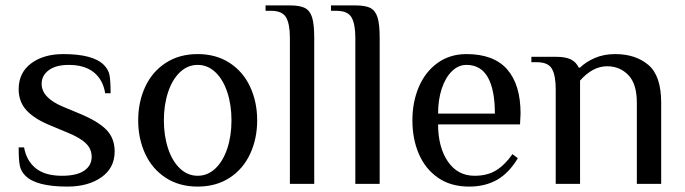

<svg xmlns="http://www.w3.org/2000/svg" viewBox="-20 -680 2532 710"><path d="M74 -30Q57 -47 53 -68.5Q49 -90 49 -135H69Q78 -85 112.5 -57.5Q147 -30 209 -30Q264 -30 291.5 -49Q319 -68 319 -100Q319 -129 297.5 -150Q276 -171 229 -190L169 -215Q109 -239 79 -271Q49 -303 49 -350Q49 -411 95 -445.5Q141 -480 214 -480Q324 -480 364 -440Q381 -423 385 -402Q389 -381 389 -335H369Q361 -385 327 -412.5Q293 -440 234 -440Q187 -440 160.5 -420.5Q134 -401 134 -370Q134 -318 214 -285L274 -260Q342 -232 373 -200.5Q404 -169 404 -120Q404 -59 355 -24.5Q306 10 229 10Q114 10 74 -30Z M491 -235Q491 -303 517 -359Q543 -415 593 -447.5Q643 -480 711 -480Q779 -480 829 -447.5Q879 -415 905 -359Q931 -303 931 -235Q931 -167 905 -111Q879 -55 829 -22.5Q779 10 711 10Q643 10 593 -22.5Q543 -55 517 -111Q491 -167 491 -235ZM836 -235Q836 -292 820.5 -339Q805 -386 776.5 -413Q748 -440 711 -440Q674 -440 645.5 -413Q617 -386 601.5 -339Q586 -292 586 -235Q586 -178 601.5 -131Q617 -84 645.5 -57Q674 -30 711 -30Q748 -30 776.5 -57Q805 -84 820.5 -131Q836 -178 836 -235Z M982 -640H962V-660H1052Q1089 -660 1107.5 -650.5Q1126 -641 1134 -616Q1142 -591 1142 -540V0H1052V-540Q1052 -591 1038 -615.5Q1024 -640 982 -640Z M1224 -640H1204V-660H1294Q1331 -660 1349.5 -650.5Q1368 -641 1376 -616Q1384 -591 1384 -540V0H1294V-540Q1294 -591 1280 -615.5Q1266 -640 1224 -640Z M1505 -235Q1505 -303 1529 -359Q1553 -415 1598.5 -447.5Q1644 -480 1705 -480Q1806 -480 1855.5 -423.5Q1905 -367 1905 -260L1903 -220H1600Q1600 -136 1636 -83Q1672 -30 1735 -30Q1782 -30 1814.5 -50Q1847 -70 1875 -110L1895 -95Q1862 -40 1818 -15Q1774 10 1715 10Q1647 10 1600 -22.5Q1553 -55 1529 -110.5Q1505 -166 1505 -235ZM1705 -440Q1675 -440 1651 -416.5Q1627 -393 1613.5 -352Q1600 -311 1600 -260H1810Q1810 -348 1784 -394Q1758 -440 1705 -440Z M1965 -450H1945V-470H2035Q2072 -470 2091.5 -460Q2111 -450 2120 -430H2125Q2146 -451 2179.5 -465.5Q2213 -480 2255 -480Q2330 -480 2377.5 -440Q2425 -400 2425 -300V0H2335V-300Q2335 -370 2303.5 -402.5Q2272 -435 2225 -435Q2172 -435 2125 -382V0H2035V-350Q2035 -401 2021 -425.5Q2007 -450 1965 -450Z"/></svg>

Font: ZCOOL XiaoWei
Style: Regular
Weight: 400
Version: Version 1.000